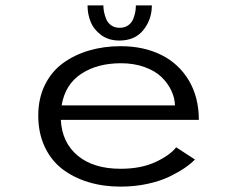

<svg xmlns="http://www.w3.org/2000/svg" viewBox="-20 -684 890 715"><path d="M545.5 -664Q545.5 -612 514.2 -572.5Q483 -533 424.5 -533Q385 -533 357.2 -553.2Q329.5 -573.5 317.8 -602.2Q306 -631 306 -664H365Q365 -652.5 367.2 -640.5Q369.5 -628.5 375.2 -613.8Q381 -599 394 -589.8Q407 -580.5 425.5 -580.5Q444.5 -580.5 457.5 -589.8Q470.5 -599 476.2 -613.8Q482 -628.5 484 -640.5Q486 -652.5 486 -664ZM706 -90Q691 -74.5 668.5 -59Q646 -43.5 612 -26.8Q578 -10 530 0.5Q482 11 429 11Q364 11 308.5 -6Q253 -23 211.2 -55.2Q169.5 -87.5 146 -138.5Q122.5 -189.5 122.5 -253.5Q122.5 -317.5 147.2 -367.8Q172 -418 214.8 -449Q257.5 -480 312 -496Q366.5 -512 429.5 -512Q514.5 -512 580 -479.8Q645.5 -447.5 683 -384.8Q720.5 -322 720.5 -237.5H206.5Q211 -152.5 269.8 -104Q328.5 -55.5 429 -55.5Q505.5 -55.5 559.5 -80.8Q613.5 -106 636 -135.5ZM430.5 -448.5Q342.5 -448.5 282.5 -409Q222.5 -369.5 209.5 -291.5H631.5Q631 -319 618.2 -346.2Q605.5 -373.5 581.8 -396.8Q558 -420 518.5 -434.2Q479 -448.5 430.5 -448.5Z"/></svg>

Font: League Mono Wide Light
Style: Regular
Weight: 300
Width: 8
Designer: Tyler Finck
Foundry: The League of Moveable Type / Tyler Finck
Version: Version 2.210